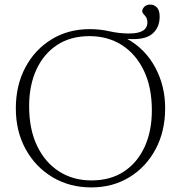

<svg xmlns="http://www.w3.org/2000/svg" viewBox="-20 -807 789 837"><path d="M371 -680Q416.5 -680 457.8 -670.5Q499 -661 543.5 -661Q622.5 -661 622.5 -709.5Q622.5 -728 611.2 -739.5Q600 -751 600 -757.5Q600 -768 609.2 -777.5Q618.5 -787 634.5 -787Q652.5 -787 664.2 -774.2Q676 -761.5 676 -734.5Q676 -686 643 -658.8Q610 -631.5 534.5 -637.5Q614 -593 657 -512.5Q700 -432 700 -335.5Q700 -235 658.5 -157Q617 -79 544.2 -34.5Q471.5 10 378 10Q283.5 10 209 -34.5Q134.5 -79 91.8 -156.8Q49 -234.5 49 -334.5Q49 -435 90.5 -513Q132 -591 204.8 -635.5Q277.5 -680 371 -680ZM378.5 -20.5Q461.5 -20.5 520.2 -59.2Q579 -98 610.5 -166.8Q642 -235.5 642 -326Q642 -427 607 -499.5Q572 -572 510.8 -610.8Q449.5 -649.5 370.5 -649.5Q287.5 -649.5 228.8 -610.8Q170 -572 138.5 -503.2Q107 -434.5 107 -344Q107 -243 142 -170.5Q177 -98 238.2 -59.2Q299.5 -20.5 378.5 -20.5Z"/></svg>

Font: Newsreader Text Light
Style: Regular
Weight: 300
Designer: Hugues Gentile
Foundry: Production Type
Version: Version 1.002